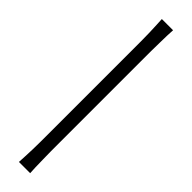

<svg xmlns="http://www.w3.org/2000/svg" viewBox="-337 -726 931 931"><g transform="rotate(45 128.5 -260.0)"><path d="M167 230C166 211 164 176 164 141C163 112 163 66 163 21V-531C163 -582 163 -632 164 -661C164 -696 166 -731 167 -750H90C91 -731 93 -696 94 -661C95 -632 95 -582 95 -531V21C95 66 95 112 94 141C93 176 91 211 90 230Z"/></g></svg>

Font: Coconat
Style: Bold
Weight: 900
Width: 8
Designer: Sara Lavazza
Foundry: Collletttivo
Version: Version 1.000;Glyphs 3.2 (3217)